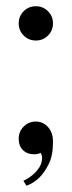

<svg xmlns="http://www.w3.org/2000/svg" viewBox="-20 -490 230 616"><path d="M40 -415Q40 -438 56 -454Q72 -470 95 -470Q118 -470 134 -454Q150 -438 150 -415Q150 -392 134 -376Q118 -360 95 -360Q72 -360 56 -376Q40 -392 40 -415ZM95 -100Q118 -100 134 -82.5Q150 -65 150 -35Q150 9 136.5 36Q123 63 107 79Q89 97 65 106L55 90Q72 82 85 71Q96 62 105.5 48Q115 34 115 15Q115 11 114 8.5Q113 6 112 4L110 0Q108 2 104 3Q96 5 90 5Q67 5 53.5 -8.5Q40 -22 40 -45Q40 -68 56 -84Q72 -100 95 -100Z"/></svg>

Font: Oranienbaum
Style: Regular
Weight: 400
Designer: Oleg Pospelov and Jovanny Lemonad
Foundry: Oleg Pospelov and jovanny Lemonad
Version: Version 1.001; ttfautohint (v0.91) -l 8 -r 50 -G 200 -x 0 -w